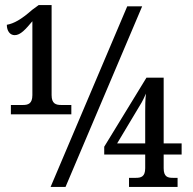

<svg xmlns="http://www.w3.org/2000/svg" viewBox="-20 -739 761 759"><path d="M23 -287H262V-324H222C201 -324 184 -329 184 -363V-719H133L107 -700C64 -662 35 -646 7 -641C7 -616 20 -600 38 -600C61 -600 81 -623 108 -655V-363C108 -329 91 -324 71 -324H23ZM180 0H239L542 -714H483ZM490 0H682V-36H663C643 -36 627 -40 627 -74V-128H698V-172H627V-432H559L392 -159V-128H554V-74C554 -40 537 -36 517 -36H490ZM443 -172 540 -334C543 -339 552 -357 557 -369C554 -344 554 -317 554 -296V-172Z"/></svg>

Font: Noto Serif Condensed Medium
Style: Regular
Weight: 500
Width: 3
Designer: Monotype Design Team
Foundry: Monotype Imaging Inc.
Version: Version 2.015